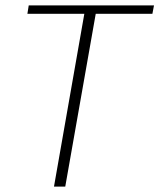

<svg xmlns="http://www.w3.org/2000/svg" viewBox="-20 -695 594 715"><path d="M181 0H223L336.5 -643.5H547.5L553.5 -675H87L82 -643.5H294Z"/></svg>

Font: Anybody UltraCondensed Thin ExtraLight
Style: Italic
Weight: 250
Italic angle: -10°
Version: Version 1.111